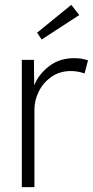

<svg xmlns="http://www.w3.org/2000/svg" viewBox="-20 -772 383 792"><path d="M70 0V-525H120L121 -420Q139 -465 182 -498.5Q225 -532 285 -532Q319 -532 343 -523L329 -469Q300 -479 273 -479Q226 -479 192 -455Q158 -431 140 -394.5Q122 -358 122 -321V0ZM152 -609 133 -637 274 -752 307 -710Z"/></svg>

Font: Readex Pro ExtraLight
Style: Regular
Weight: 200
Designer: Bonnie Shaver-Troup, Thomas Jockin
Foundry: Lexend
Version: Version 1.203; ttfautohint (v1.8.3)